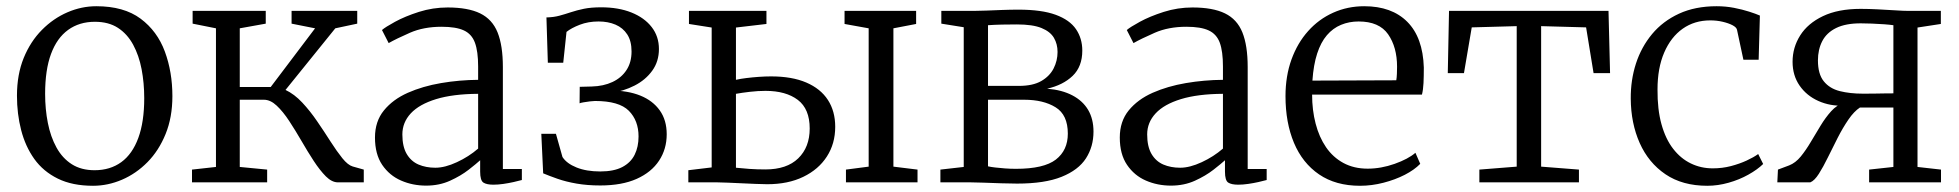

<svg xmlns="http://www.w3.org/2000/svg" viewBox="-20 -586 6296 617"><path d="M34.5 -278.5Q34.5 -346.5 56.2 -399.8Q78 -453 114.8 -490Q151.5 -527 196.8 -546.5Q242 -566 289.5 -566Q378 -566 431.8 -526Q485.5 -486 509.8 -420.2Q534 -354.5 534 -277Q534 -209 512.2 -155.5Q490.5 -102 454 -65Q417.5 -28 372 -8.5Q326.5 11 279 11Q212.5 11 165.8 -12Q119 -35 90.2 -75.2Q61.5 -115.5 48 -167.8Q34.5 -220 34.5 -278.5ZM284 -39Q334 -39 369.8 -65Q405.5 -91 424.5 -142.8Q443.5 -194.5 443.5 -270.5Q443.5 -319.5 435 -363.8Q426.5 -408 407.8 -442.5Q389 -477 359 -496.5Q329 -516 285 -516Q235 -516 199 -490Q163 -464 144 -412.8Q125 -361.5 125 -284.5Q125 -235 133.8 -190.8Q142.5 -146.5 161.5 -112Q180.5 -77.5 210.8 -58.2Q241 -39 284 -39Z M597 0V-41L674 -49.5V-495L599 -510V-551H834V-510L750.5 -495V-306.5H850L992.5 -495L917 -510V-551H1128V-510L1057.5 -495L897.5 -297Q926 -283.5 951.2 -256.5Q976.5 -229.5 999.2 -196.2Q1022 -163 1042.2 -131.2Q1062.5 -99.5 1080.2 -77.5Q1098 -55.5 1113.5 -51L1149 -41V0H1066Q1046.5 0 1027.2 -19.2Q1008 -38.5 988.2 -68.8Q968.5 -99 949 -132.8Q929.5 -166.5 909.5 -197Q889.5 -227.5 869.2 -246.5Q849 -265.5 828 -265.5H750.5V-49.5L838.5 -41V0Z M1349.5 10.5Q1306 10.5 1268.8 -5.8Q1231.5 -22 1208.2 -56.2Q1185 -90.5 1185 -144Q1185 -196 1213.8 -231.2Q1242.5 -266.5 1290.5 -287.8Q1338.5 -309 1397.2 -319Q1456 -329 1516.5 -329.5V-372.5Q1516.5 -421 1506.2 -448.8Q1496 -476.5 1470.8 -488.2Q1445.5 -500 1399 -500Q1341.5 -500 1297.5 -480.8Q1253.5 -461.5 1229 -447.5L1207.5 -489.5Q1217.5 -498.5 1249.5 -516Q1281.5 -533.5 1326.2 -547.8Q1371 -562 1418.5 -562Q1484 -562 1523 -543Q1562 -524 1579 -481.8Q1596 -439.5 1596 -370.5V-43H1657V-7.5Q1646 -4.5 1630.5 -1Q1615 2.5 1597.8 5Q1580.5 7.5 1565.5 7.5Q1544 7.5 1533.5 0.8Q1523 -6 1523 -34.5V-71Q1511 -60 1486 -40.5Q1461 -21 1426.2 -5.2Q1391.5 10.5 1349.5 10.5ZM1379 -47Q1410 -47 1448.2 -64.8Q1486.5 -82.5 1516.5 -108.5V-284.5Q1435.5 -284 1381.5 -267.5Q1327.5 -251 1300.2 -221.8Q1273 -192.5 1273 -154Q1273 -115 1287 -91.2Q1301 -67.5 1325 -57.2Q1349 -47 1379 -47Z M1909 10Q1867.5 10 1833 4Q1798.5 -2 1771.5 -11.5Q1744.5 -21 1725.5 -29L1719.5 -156H1766.5L1787.5 -81.5Q1801 -60.5 1832.8 -47.8Q1864.5 -35 1909 -35Q1952.5 -35 1979.8 -49.2Q2007 -63.5 2019.5 -88.8Q2032 -114 2032 -147.5Q2032 -198.5 2000.8 -230Q1969.5 -261.5 1892 -261.5Q1886.5 -261.5 1875.8 -260.2Q1865 -259 1855.2 -257.2Q1845.5 -255.5 1842.5 -254L1843 -307L1881.5 -308Q1919.5 -309 1948.2 -322.5Q1977 -336 1993.2 -360.8Q2009.5 -385.5 2009.5 -420.5Q2009.5 -454 1995.8 -475.2Q1982 -496.5 1958 -506.8Q1934 -517 1903.5 -517Q1870.5 -517 1843.2 -506.5Q1816 -496 1800.5 -483.5L1790 -384.5H1740.5L1736 -530Q1759 -530.5 1777.5 -535.5Q1796 -540.5 1814.8 -546.8Q1833.5 -553 1856.5 -557.8Q1879.5 -562.5 1912 -562.5Q1967.5 -562.5 2009.2 -545.8Q2051 -529 2074.2 -499Q2097.5 -469 2097.5 -428.5Q2097.5 -388.5 2076 -358.8Q2054.5 -329 2019.2 -311Q1984 -293 1942 -287L1944 -295Q1997.5 -295 2037.8 -278.8Q2078 -262.5 2100.2 -231.2Q2122.5 -200 2122.5 -154.5Q2122.5 -107 2098 -69.8Q2073.5 -32.5 2026 -11.2Q1978.5 10 1909 10Z M2698.5 0V-41L2771.5 -50.5V-495L2694 -509V-551H2924V-509L2851 -495V-50.5L2928.5 -41V0ZM2192 0V-39L2267 -48V-497.5L2194 -509V-551H2443V-509L2345 -497.5V-329.5Q2360 -333 2378.8 -335.2Q2397.5 -337.5 2418 -339Q2438.5 -340.5 2458 -340.5Q2525 -340.5 2571 -320.8Q2617 -301 2640.5 -264.8Q2664 -228.5 2664 -178.5Q2664 -124.5 2637.2 -83Q2610.5 -41.5 2561.5 -17.8Q2512.5 6 2445.5 6Q2431 6 2409 5Q2387 4 2363.2 3Q2339.5 2 2318.8 1Q2298 0 2285 0ZM2439.5 -41.5Q2508.5 -41.5 2545.2 -77.2Q2582 -113 2582 -173Q2582 -236 2543.8 -265Q2505.5 -294 2440 -294Q2416 -294 2390 -291Q2364 -288 2345 -284.5V-47Q2364 -45 2388.5 -43.2Q2413 -41.5 2439.5 -41.5Z M3248.5 4Q3227 4 3197.2 3Q3167.5 2 3140.8 1Q3114 0 3099.5 0H3002V-41L3077 -49.5V-498.5L3005 -510V-551H3109.5Q3126 -551 3150 -552Q3174 -553 3201 -554Q3228 -555 3253 -555Q3327.5 -555 3372.5 -538.5Q3417.5 -522 3437.8 -492.2Q3458 -462.5 3458 -423.5Q3458 -372 3427 -342.2Q3396 -312.5 3345 -301Q3393 -297 3426.2 -279.5Q3459.5 -262 3476.8 -232.8Q3494 -203.5 3494 -163Q3494 -115 3469.8 -77.2Q3445.5 -39.5 3391.5 -17.8Q3337.5 4 3248.5 4ZM3245 -43.5Q3334.5 -43.5 3373 -73.2Q3411.5 -103 3411.5 -156.5Q3411.5 -217 3372.2 -241.2Q3333 -265.5 3271 -265.5H3155V-51.5Q3163.5 -49.5 3177.8 -47.8Q3192 -46 3209.5 -44.8Q3227 -43.5 3245 -43.5ZM3155 -310H3254.5Q3299 -310 3326 -325.5Q3353 -341 3365.8 -366Q3378.5 -391 3378.5 -419Q3378.5 -444.5 3366.8 -464.5Q3355 -484.5 3326.8 -496Q3298.5 -507.5 3248 -507.5Q3224.5 -507.5 3200.5 -507Q3176.5 -506.5 3155 -505Z M3743 10.5Q3699.5 10.5 3662.2 -5.8Q3625 -22 3601.8 -56.2Q3578.5 -90.5 3578.5 -144Q3578.5 -196 3607.2 -231.2Q3636 -266.5 3684 -287.8Q3732 -309 3790.8 -319Q3849.5 -329 3910 -329.5V-372.5Q3910 -421 3899.8 -448.8Q3889.5 -476.5 3864.2 -488.2Q3839 -500 3792.5 -500Q3735 -500 3691 -480.8Q3647 -461.5 3622.5 -447.5L3601 -489.5Q3611 -498.5 3643 -516Q3675 -533.5 3719.8 -547.8Q3764.5 -562 3812 -562Q3877.5 -562 3916.5 -543Q3955.5 -524 3972.5 -481.8Q3989.5 -439.5 3989.5 -370.5V-43H4050.5V-7.5Q4039.5 -4.5 4024 -1Q4008.5 2.5 3991.2 5Q3974 7.5 3959 7.5Q3937.5 7.5 3927 0.8Q3916.5 -6 3916.5 -34.5V-71Q3904.5 -60 3879.5 -40.5Q3854.5 -21 3819.8 -5.2Q3785 10.5 3743 10.5ZM3772.5 -47Q3803.5 -47 3841.8 -64.8Q3880 -82.5 3910 -108.5V-284.5Q3829 -284 3775 -267.5Q3721 -251 3693.8 -221.8Q3666.5 -192.5 3666.5 -154Q3666.5 -115 3680.5 -91.2Q3694.5 -67.5 3718.5 -57.2Q3742.5 -47 3772.5 -47Z M4350.5 11Q4272.5 11 4219 -25.5Q4165.5 -62 4138.2 -127Q4111 -192 4111 -277Q4111 -341.5 4130.2 -394.8Q4149.5 -448 4183.8 -486.2Q4218 -524.5 4264.2 -545.2Q4310.5 -566 4364 -566Q4452.5 -566 4502.5 -515.8Q4552.5 -465.5 4555.5 -369Q4555.5 -340.5 4554.5 -319.2Q4553.5 -298 4549.5 -282H4196.5Q4196.5 -232 4207.8 -188.8Q4219 -145.5 4241.2 -113Q4263.5 -80.5 4297.2 -62.2Q4331 -44 4375 -44Q4418 -44 4461.8 -59.5Q4505.5 -75 4528.5 -95L4544 -59.5Q4525 -40 4494.2 -24.2Q4463.5 -8.5 4426 1.2Q4388.5 11 4350.5 11ZM4197.5 -327 4467 -328Q4468.5 -336 4469 -349.2Q4469.5 -362.5 4469.5 -371.5Q4469.5 -434.5 4440.8 -475.8Q4412 -517 4346 -517Q4315.5 -517 4289.5 -506.2Q4263.5 -495.5 4244 -472.8Q4224.5 -450 4212.8 -414Q4201 -378 4197.5 -327Z M4734 0V-41L4854 -50.5V-502L4709.5 -498L4684.5 -351H4632.5L4636.5 -551H5149L5154 -351H5101L5077 -498L4932.5 -502V-50.5L5054 -41V0Z M5466.5 11Q5386.5 11 5332 -26Q5277.5 -63 5249.2 -126.5Q5221 -190 5220.5 -269Q5220 -328.5 5237.2 -381.8Q5254.5 -435 5289 -476.5Q5323.5 -518 5375.5 -542Q5427.5 -566 5496.5 -566Q5525.5 -566 5552.5 -560.8Q5579.5 -555.5 5601.2 -548.5Q5623 -541.5 5635.5 -536L5631.5 -394H5582.5L5562 -490Q5560.5 -498 5547.8 -504.8Q5535 -511.5 5516 -516Q5497 -520.5 5476 -520.5Q5425.5 -520.5 5387.5 -493.8Q5349.5 -467 5328 -417.2Q5306.5 -367.5 5306.5 -298.5Q5306 -234.5 5319.2 -186.8Q5332.5 -139 5356.8 -107.8Q5381 -76.5 5413.5 -60.8Q5446 -45 5484 -45Q5514.5 -45 5542.2 -52.2Q5570 -59.5 5592.8 -70Q5615.5 -80.5 5630 -91L5646 -59Q5627.5 -41 5598.5 -24.8Q5569.5 -8.5 5535 1.2Q5500.5 11 5466.5 11Z M5691.5 0 5693.5 -41 5729.5 -54.5Q5750 -62.5 5766.8 -83Q5783.5 -103.5 5799 -129.8Q5814.5 -156 5830.5 -182.2Q5846.5 -208.5 5864.5 -228.5Q5882.5 -248.5 5905 -255.5L5906 -246.5Q5861.5 -244.5 5823.5 -261.5Q5785.5 -278.5 5763 -311Q5740.5 -343.5 5740.5 -387.5Q5740.5 -433.5 5765 -472.2Q5789.5 -511 5838.2 -534.2Q5887 -557.5 5959.5 -557.5Q5984 -557.5 6013.8 -556Q6043.5 -554.5 6070.5 -552.8Q6097.5 -551 6113.5 -551H6217V-509L6142 -497.5V-49.5L6217.5 -41V0H5986.5V-41L6064.5 -49.5V-240.5H5957Q5938 -228 5920 -201.8Q5902 -175.5 5885.5 -143.2Q5869 -111 5854 -80.2Q5839 -49.5 5825 -27.5Q5811 -5.5 5797.5 0ZM5966.5 -285Q5982 -285 6001 -285.2Q6020 -285.5 6037.5 -285.8Q6055 -286 6064.5 -286V-505Q6054.5 -506.5 6035 -508Q6015.5 -509.5 5994.8 -510.2Q5974 -511 5959.5 -511Q5911 -511 5880.5 -496Q5850 -481 5836 -454Q5822 -427 5822 -392Q5822 -348 5840.8 -324.8Q5859.5 -301.5 5892.2 -293.2Q5925 -285 5966.5 -285Z"/></svg>

Font: Merriweather 28pt Light
Style: Regular
Weight: 300
Version: Version 2.100